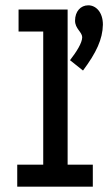

<svg xmlns="http://www.w3.org/2000/svg" viewBox="-20 -704 415 724"><path d="M293 -438C343 -505 367 -556 368 -611C368 -659 341 -684 313 -684C284 -684 263 -661 263 -626C263 -596 289 -584 290 -564C290 -542 268 -508 244 -477ZM45 0H330V-83H235V-668H50V-585H143V-83H45Z"/></svg>

Font: Inconsolata Condensed
Style: Bold
Weight: 700
Width: 3
Monospace: yes
Designer: Raph Levien, Cyreal, Brenton Simpson
Foundry: Raph Levien, Cyreal, Google
Version: Version 3.100